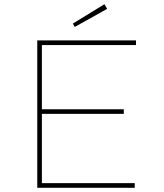

<svg xmlns="http://www.w3.org/2000/svg" viewBox="-20 -892 779 912"><path d="M157 0V-700H626V-678H179V-22H620V0ZM170 -351V-373H568V-351ZM335 -764 326 -780 476 -872 489 -850Z"/></svg>

Font: Lexend Giga Thin
Style: Regular
Weight: 250
Version: Version 1.007